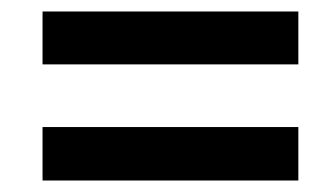

<svg xmlns="http://www.w3.org/2000/svg" viewBox="-20 -519 570 334"><path d="M54 -407H499V-499H54ZM54 -205H499V-298H54Z"/></svg>

Font: Noto Sans SemiCondensed SemiBold
Style: Italic
Weight: 600
Width: 4
Italic angle: -12°
Designer: Monotype Design Team
Foundry: Monotype Imaging Inc.
Version: Version 2.013